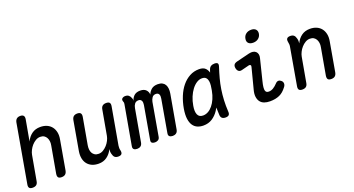

<svg xmlns="http://www.w3.org/2000/svg" viewBox="-49 -1379 3698 2007"><g transform="rotate(-20 1800.0 -375.5)"><path d="M167 -316 118 -42Q114 -15 99 -2.5Q84 10 57 10Q31 10 20.5 -2.5Q10 -15 15 -42L129 -689Q134 -715 149 -727.5Q164 -740 189 -740Q214 -740 225 -727.5Q236 -715 232 -689L190 -455Q213 -504 252 -532Q291 -560 345 -560Q387 -560 418.5 -546Q450 -532 470 -506.5Q490 -481 497.5 -445.5Q505 -410 497 -367L440 -42Q435 -15 420 -2.5Q405 10 379 10Q352 10 342 -2.5Q332 -15 336 -42L389 -340Q394 -364 391 -386Q388 -408 378.5 -425Q369 -442 352.5 -452.5Q336 -463 310 -463Q284 -463 259.5 -448.5Q235 -434 216 -412.5Q197 -391 184 -365Q171 -339 167 -316Z M1010 10Q983 10 969.5 -2.5Q956 -15 950 -41Q946 -54 945.5 -68Q945 -82 947 -95Q923 -46 884 -18Q845 10 792 10Q750 10 718.5 -4Q687 -18 667 -43.5Q647 -69 640 -104.5Q633 -140 640 -183L697 -508Q702 -535 717 -547.5Q732 -560 758 -560Q784 -560 794.5 -547.5Q805 -535 801 -508L748 -210Q744 -186 746 -164Q748 -142 757.5 -125Q767 -108 784 -97.5Q801 -87 827 -87Q853 -87 877 -101.5Q901 -116 920.5 -137.5Q940 -159 953 -185Q966 -211 970 -234L1019 -508Q1023 -535 1038 -547.5Q1053 -560 1079 -560Q1106 -560 1116.5 -547.5Q1127 -535 1122 -508L1049 -96Q1047 -82 1047.5 -68.5Q1048 -55 1052 -41Q1057 -15 1046.5 -2.5Q1036 10 1010 10Z M1222 2Q1199 2 1186 -9Q1173 -20 1178 -45L1256 -484Q1258 -492 1257 -499.5Q1256 -507 1252 -515Q1244 -537 1257.5 -548.5Q1271 -560 1292 -560Q1315 -560 1329.5 -548.5Q1344 -537 1352 -515Q1356 -507 1357 -499.5Q1358 -492 1356 -484Q1370 -523 1394 -541.5Q1418 -560 1458 -560Q1501 -560 1522.5 -537Q1544 -514 1544 -484Q1556 -516 1582 -538Q1608 -560 1653 -560Q1683 -560 1703 -549.5Q1723 -539 1733.5 -520.5Q1744 -502 1746.5 -477Q1749 -452 1744 -423L1677 -45Q1672 -20 1656 -9Q1640 2 1618 2Q1595 2 1582 -9Q1569 -20 1574 -45L1637 -405Q1639 -418 1639 -429.5Q1639 -441 1635 -450.5Q1631 -460 1622.5 -465.5Q1614 -471 1600 -471Q1572 -471 1558 -451Q1544 -431 1539 -406L1475 -40Q1471 -17 1455.5 -7.5Q1440 2 1420 2Q1399 2 1387 -7.5Q1375 -17 1380 -40L1444 -405Q1446 -418 1445.5 -429.5Q1445 -441 1441 -450Q1437 -459 1429 -465Q1421 -471 1407 -471Q1378 -471 1363.5 -451.5Q1349 -432 1345 -406L1281 -45Q1276 -20 1260.5 -9Q1245 2 1222 2Z M1957 10Q1921 10 1891.5 -2.5Q1862 -15 1843 -43Q1824 -71 1818 -116Q1812 -161 1823 -227Q1835 -296 1860 -357Q1885 -418 1922 -463Q1959 -508 2007 -534Q2055 -560 2112 -560Q2160 -560 2183 -536Q2202 -516 2210 -487L2218 -511Q2226 -538 2243 -549Q2260 -560 2284 -560Q2311 -560 2319 -548.5Q2327 -537 2318 -511Q2299 -453 2284 -397Q2269 -341 2260 -283.5Q2251 -226 2248 -165.5Q2245 -105 2249 -38Q2251 -14 2240 -2Q2229 10 2203 10Q2177 10 2163.5 -2Q2150 -14 2149 -38Q2146 -81 2146 -121Q2137 -104 2127 -89Q2097 -44 2055 -17Q2013 10 1957 10ZM1989 -90Q2018 -90 2045.5 -105Q2073 -120 2096 -148Q2119 -176 2136.5 -215.5Q2154 -255 2163 -305Q2168 -330 2171 -357.5Q2174 -385 2170 -407.5Q2166 -430 2152 -445Q2138 -460 2108 -460Q2078 -460 2049 -441.5Q2020 -423 1995.5 -391Q1971 -359 1952.5 -315Q1934 -271 1926 -221Q1915 -160 1930 -125Q1945 -90 1989 -90Z M2532 -398Q2509 -392 2494.5 -403Q2480 -414 2475 -437Q2470 -462 2479 -477Q2488 -492 2514 -499L2660 -535Q2686 -541 2705.5 -537.5Q2725 -534 2737.5 -522Q2750 -510 2754 -491.5Q2758 -473 2752 -451L2694 -217Q2684 -178 2681.5 -153Q2679 -128 2683 -114.5Q2687 -101 2696.5 -95.5Q2706 -90 2720 -90Q2746 -90 2770.5 -105Q2795 -120 2816 -143Q2833 -162 2850 -162Q2867 -162 2881 -149Q2897 -136 2897.5 -116Q2898 -96 2883 -78Q2865 -54 2845.5 -37Q2826 -20 2803.5 -10Q2781 0 2755 5Q2729 10 2697 10Q2662 10 2634.5 0Q2607 -10 2590.5 -31.5Q2574 -53 2569.5 -86Q2565 -119 2577 -163L2637 -395Q2641 -409 2634 -415.5Q2627 -422 2615 -419ZM2741 -626Q2706 -626 2689 -644Q2672 -662 2678 -693Q2683 -724 2706.5 -742.5Q2730 -761 2765 -761Q2799 -761 2816 -742.5Q2833 -724 2828 -693Q2822 -662 2798.5 -644Q2775 -626 2741 -626Z M3127 -560Q3153 -560 3167 -547.5Q3181 -535 3187 -509Q3191 -496 3191.5 -482Q3192 -468 3190 -455Q3213 -504 3252 -532Q3291 -560 3345 -560Q3387 -560 3418.5 -546Q3450 -532 3470 -506.5Q3490 -481 3497.5 -445.5Q3505 -410 3497 -367L3440 -42Q3435 -15 3420 -2.5Q3405 10 3379 10Q3352 10 3342 -2.5Q3332 -15 3336 -42L3389 -340Q3394 -364 3391 -386Q3388 -408 3378.5 -425Q3369 -442 3352.5 -452.5Q3336 -463 3310 -463Q3284 -463 3259.5 -448.5Q3235 -434 3216 -412.5Q3197 -391 3184 -365Q3171 -339 3167 -316L3118 -42Q3114 -15 3099 -2.5Q3084 10 3057 10Q3031 10 3020.5 -2.5Q3010 -15 3015 -42L3087 -454Q3090 -468 3089 -481.5Q3088 -495 3085 -509Q3080 -535 3090.5 -547.5Q3101 -560 3127 -560Z"/></g></svg>

Font: Maple Mono Medium
Style: Italic
Weight: 500
Italic angle: -10°
Monospace: yes
Designer: subframe7536
Version: Version 7.000